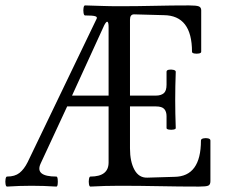

<svg xmlns="http://www.w3.org/2000/svg" viewBox="-22 -686 830 709"><path d="M4 3Q0 3 -1.5 -6Q-3 -15 -1.5 -24.5Q0 -34 4 -34Q33 -34 50 -47.5Q67 -61 80 -87L334 -615Q339 -623 330 -626Q321 -629 292 -629Q288 -629 286.5 -638.5Q285 -648 286.5 -657Q288 -666 292 -666Q330 -665 357 -664Q384 -663 418 -663Q483 -663 547.5 -664.5Q612 -666 676 -666Q703 -666 712 -662.5Q721 -659 721 -648V-495Q721 -490 712.5 -488.5Q704 -487 695.5 -488.5Q687 -490 687 -495Q687 -629 583 -630L473 -633Q458 -633 458 -613V-333H554Q572 -333 582.5 -341.5Q593 -350 593 -373V-421Q593 -427 601.5 -428.5Q610 -430 618.5 -428Q627 -426 627 -421Q626 -390 625.5 -368Q625 -346 625 -317Q625 -289 625.5 -267Q626 -245 627 -213Q627 -209 618.5 -207.5Q610 -206 601.5 -207.5Q593 -209 593 -213V-257Q593 -274 584.5 -283.5Q576 -293 554 -293H458V-138Q458 -89 474.5 -59Q491 -29 522 -30L622 -33Q720 -34 720 -167Q720 -173 729 -175Q738 -177 746.5 -175Q755 -173 755 -167V-17Q755 -4 747 -0.5Q739 3 713 3Q640 3 566 1.5Q492 0 418 0Q365 0 312 3Q308 3 306.5 -6Q305 -15 306.5 -24.5Q308 -34 312 -34Q379 -34 379 -86V-293H226L128 -82Q106 -34 186 -34Q190 -34 191 -24.5Q192 -15 191 -6Q190 3 186 3Q140 0 95 0Q49 0 4 3ZM244 -333H379V-586Q379 -603 375 -605.5Q371 -608 363 -593Z"/></svg>

Font: Junicode Two Beta Condensed
Style: Regular
Weight: 400
Width: 3
Designer: Peter S. Baker
Foundry: Briery Creek Software
Version: Version 1.053; ttfautohint (v1.8.4)